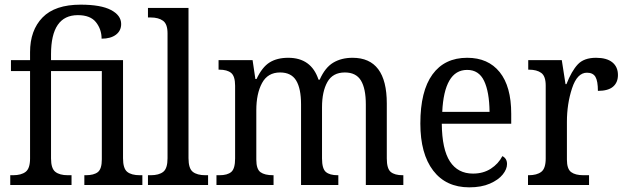

<svg xmlns="http://www.w3.org/2000/svg" viewBox="-20 -794 2685 824"><path d="M24 -42H36Q71 -42 90 -56.5Q109 -71 109 -114V-489H27V-536H109V-570Q109 -664 162.5 -719Q216 -774 326 -774Q413 -774 456.5 -751Q500 -728 500 -691Q500 -662 477.5 -645Q455 -628 416 -628Q416 -668 392 -698.5Q368 -729 314 -729Q199 -729 199 -561V-536H508V-115Q508 -71 526 -56.5Q544 -42 580 -42H591V0H342V-42H348Q383 -42 400 -55.5Q417 -69 417 -110V-489H199V-114Q199 -71 217.5 -56.5Q236 -42 271 -42H287V0H24Z M615 -42H627Q662 -42 680.5 -56.5Q699 -71 699 -115V-651Q699 -691 679.5 -705Q660 -719 627 -719H615V-760H789V-115Q789 -71 807.5 -56.5Q826 -42 862 -42H873V0H615Z M909 -42H922Q956 -42 972.5 -56Q989 -70 989 -114V-426Q989 -467 972 -481Q955 -495 921 -495H918V-536H1064L1076 -455H1081Q1105 -506 1137 -526Q1169 -546 1217 -546Q1316 -546 1347 -452H1352Q1375 -504 1410 -525Q1445 -546 1493 -546Q1640 -546 1640 -350V-114Q1640 -70 1657 -56Q1674 -42 1708 -42H1711V0H1550V-346Q1550 -414 1529 -448.5Q1508 -483 1460 -483Q1408 -483 1385 -442Q1362 -401 1362 -334V-114Q1362 -70 1378.5 -56Q1395 -42 1429 -42H1432V0H1272V-346Q1272 -414 1251 -448.5Q1230 -483 1182 -483Q1129 -483 1104.5 -437.5Q1080 -392 1080 -321V-109Q1080 -68 1098 -55Q1116 -42 1152 -42H1154V0H909Z M1784 -264Q1784 -403 1836 -474.5Q1888 -546 1985 -546Q2075 -546 2124.5 -484.5Q2174 -423 2174 -306V-263H1876Q1877 -153 1911 -101Q1945 -49 2010 -49Q2054 -49 2086.5 -70Q2119 -91 2136 -124Q2156 -114 2156 -90Q2156 -68 2137.5 -45Q2119 -22 2082.5 -6Q2046 10 1994 10Q1894 10 1839 -62Q1784 -134 1784 -264ZM2081 -314Q2080 -400 2057.5 -447Q2035 -494 1985 -494Q1935 -494 1908.5 -448Q1882 -402 1878 -314Z M2246 -42H2249Q2284 -42 2303 -56.5Q2322 -71 2322 -114V-427Q2322 -467 2303 -481Q2284 -495 2250 -495H2247V-536H2391L2407 -433H2411Q2433 -489 2459.5 -517.5Q2486 -546 2538 -546Q2584 -546 2608 -526.5Q2632 -507 2632 -472Q2632 -440 2611 -422Q2590 -404 2546 -404Q2546 -446 2535.5 -464Q2525 -482 2499 -482Q2457 -482 2435 -415Q2413 -348 2413 -271V-109Q2413 -69 2431 -55.5Q2449 -42 2484 -42H2508V0H2246Z"/></svg>

Font: Noto Serif Narrow
Style: Regular
Weight: 400
Width: 4
Designer: Monotype Design Team
Foundry: Monotype Imaging Inc.
Version: Version 1.001